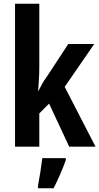

<svg xmlns="http://www.w3.org/2000/svg" viewBox="-20 -780 528 1021"><path d="M189 -426V-760H60V0H189V-177L241 -229L348 0H488L324 -318L481 -546H343L227 -369C209 -345 203 -331 184 -296H183C186 -343 189 -375 189 -426ZM330 71V61H205C200 104 189 173 182 208V221H265C289 174 313 120 330 71Z"/></svg>

Font: Noto Sans Malayalam ExtraCondensed
Style: Bold
Weight: 700
Width: 2
Designer: Jelle Bosma - Monotype Design Team
Foundry: Monotype Imaging Inc.
Version: Version 2.104